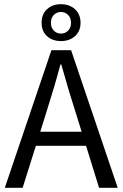

<svg xmlns="http://www.w3.org/2000/svg" viewBox="-20 -895 584 915"><path d="M390.1 -200.2H150.9L87.9 0H2.9L225.1 -655.8H318.8L541 0H452.1ZM369.1 -267.1 337.9 -367.2Q314 -439.9 272 -587.9H268.1Q239.7 -481.4 203.1 -367.2L171.9 -267.1ZM304.2 -824.2Q290 -837.9 270.5 -837.9Q251 -837.9 236.8 -824.2Q222.7 -810.5 222.7 -786.1Q222.7 -762.2 237.3 -748.5Q251 -734.9 270.5 -734.9Q290 -734.9 304.2 -748.5Q318.4 -762.2 318.4 -786.1Q318.4 -810.1 304.2 -824.2ZM337.4 -722.7Q311 -699.2 270.5 -699.2Q230 -699.2 204.1 -722.7Q178.2 -746.1 178.2 -786.6Q178.2 -827.1 204.1 -851.1Q230 -875 270.5 -875Q311 -875 337.4 -851.1Q363.8 -827.1 363.8 -786.6Q363.8 -746.1 337.4 -722.7Z"/></svg>

Font: SourceSansPro-Regular
Style: Regular
Weight: 400
Designer: Paul D. Hunt
Foundry: Adobe Systems Incorporated
Version: Version 1.050;PS Version 1.000;hotconv 1.0.70;makeotf.lib2.5